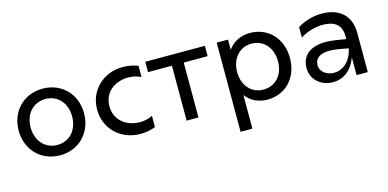

<svg xmlns="http://www.w3.org/2000/svg" viewBox="-70 -925 3041 1506"><g transform="rotate(-15 1451.0 -171.5)"><path d="M319 6C471 6 584 -107 584 -265C584 -423 471 -535 319 -535C166 -535 53 -423 53 -265C53 -107 166 6 319 6ZM319 -78C223 -78 150 -152 150 -265C150 -378 223 -451 319 -451C415 -451 487 -378 487 -265C487 -152 415 -78 319 -78Z M970 7C1018 7 1059 -2 1093 -16V-107C1062 -91 1026 -83 990 -83C890 -83 790 -144 790 -265C790 -384 888 -446 989 -446C1025 -446 1061 -438 1093 -422V-513C1059 -527 1018 -536 970 -536C810 -536 690 -420 690 -265C690 -109 810 7 970 7Z M1346 0H1442V-446H1636V-530H1152V-446H1346Z M2003 -536C1928 -536 1865 -506 1824 -447V-530H1732V194H1828V-79C1869 -23 1932 5 2003 5C2148 5 2256 -103 2256 -265C2256 -427 2148 -536 2003 -536ZM1992 -452C2087 -452 2159 -378 2159 -265C2159 -152 2087 -79 1992 -79C1899 -79 1827 -152 1827 -265C1827 -378 1899 -452 1992 -452Z M2726 0H2817V-319C2817 -477 2708 -537 2585 -537C2516 -537 2444 -516 2388 -480V-396C2441 -430 2510 -450 2570 -450C2655 -450 2721 -418 2721 -320V-294L2645 -306C2613 -311 2584 -314 2558 -314C2417 -314 2361 -241 2361 -155C2361 -66 2430 6 2538 6C2614 6 2687 -39 2726 -144ZM2450 -153C2450 -206 2488 -240 2570 -240C2589 -240 2612 -238 2637 -234L2721 -219C2698 -111 2629 -63 2562 -63C2501 -63 2450 -101 2450 -153Z"/></g></svg>

Font: Chess Sans Medium
Style: Regular
Weight: 500
Designer: Wolf Bōese
Foundry: Wolf Bōese
Version: Version 7.223;Glyphs 3.3 (3306)